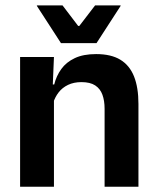

<svg xmlns="http://www.w3.org/2000/svg" viewBox="-20 -706 594 726"><path d="M375.5 0V-294.5Q375.5 -325.5 367.2 -348Q359 -370.5 340 -383Q321 -395.5 288 -395.5Q259 -395.5 237.2 -385Q215.5 -374.5 201.8 -356.8Q188 -339 181 -316.5L161 -386.5H185Q193 -419 211.8 -445Q230.5 -471 262.8 -486.2Q295 -501.5 343.5 -501.5Q400 -501.5 435 -480.2Q470 -459 486.8 -417Q503.5 -375 503.5 -313V0ZM56 0V-490.5H184L179 -371L184 -360.5V0ZM210.5 -543 119.5 -683.5V-685.5H216.5L275.5 -608H280L339.5 -685.5H436V-683.5L345 -543Z"/></svg>

Font: Anek Latin Medium SemiBold
Style: Regular
Weight: 600
Version: Version 1.003